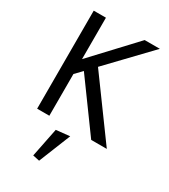

<svg xmlns="http://www.w3.org/2000/svg" viewBox="-229 -797 1029 1172"><g transform="rotate(30 285.5 -211.0)"><path d="M161 0H75V-691H161V-399L434 -691H541L269 -407L566 0H456L207 -342L161 -294ZM244 269 197 259 238 55 334 45Z"/></g></svg>

Font: Average Sans
Style: Regular
Weight: 400
Designer: Eduardo Rodriguez Tunni
Foundry: Eduardo Rodriguez Tunni
Version: Version 1.001